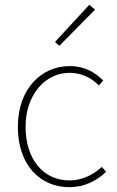

<svg xmlns="http://www.w3.org/2000/svg" viewBox="-20 -764 486 796"><path d="M268 12C330 12 380 -14 420 -52L402 -72C369 -41 322 -16 268 -16C158 -16 86 -106 86 -238C86 -370 166 -462 268 -462C320 -462 360 -440 390 -410L408 -430C376 -462 334 -490 268 -490C154 -490 54 -398 54 -238C54 -80 146 12 268 12ZM226 -574 374 -724 350 -744 208 -590Z"/></svg>

Font: Source Sans Pro ExtraLight
Style: Regular
Weight: 200
Designer: Paul D. Hunt
Foundry: Adobe Systems Incorporated
Version: Version 3.006;hotconv 1.0.111;makeotfexe 2.5.65597